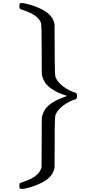

<svg xmlns="http://www.w3.org/2000/svg" viewBox="-20 -870 623 1239"><path d="M110 -849 115 -850Q120 -850 125 -850Q138 -850 175 -839Q273 -810 309 -764Q324 -747 332 -714L333 -552Q333 -528 333 -489Q334 -383 338 -373Q339 -372 339 -371Q351 -340 388 -312Q425 -284 469 -271Q477 -268 477 -251Q477 -233 469 -230Q425 -217 388 -189Q351 -161 339 -130Q339 -129 338 -128Q334 -117 333 -32Q333 -26 333 -12Q333 27 333 51L332 212Q324 245 309 263Q273 309 175 338Q139 349 125 349Q111 349 108 346Q105 343 105 329Q105 316 106 314Q109 310 130 304Q192 284 222 254Q242 234 248 209Q249 203 249 49Q249 -106 250 -112Q255 -140 273 -167Q307 -213 398 -245L413 -251L401 -255Q309 -286 273 -334Q255 -361 250 -389Q249 -395 249 -550Q249 -710 244 -724Q224 -774 130 -805Q126 -806 122.5 -807Q119 -808 116 -809.5Q113 -811 112 -811Q105 -813 105 -830Q105 -845 110 -849Z"/></svg>

Font: KaTeX_Size1
Style: Regular
Weight: 400
Version: Version 1.1; ttfautohint (v1.3)